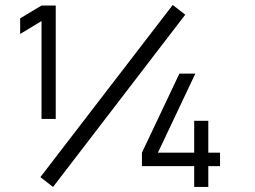

<svg xmlns="http://www.w3.org/2000/svg" viewBox="-20 -742 1014 762"><path d="M144.8 -270V-658.5L60 -607.2V-669.2L144.8 -720H201.2V-270ZM190.5 0 140.2 -39 665.5 -722.3 715.2 -683.7ZM750.7 0V-82.7H543.3V-136L692 -450H755.3L606.7 -136H750.7V-262.7H806.7V-136H853.3V-82.7H806.7V0Z"/></svg>

Font: Manrope
Style: Regular
Weight: 400
Designer: Mikhail Sharanda
Foundry: Mikhail Sharanda
Version: Version 4.503